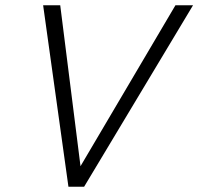

<svg xmlns="http://www.w3.org/2000/svg" viewBox="-20 -710 754 730"><path d="M240.2 0 144 -689.9H209L286.1 -78.1L647 -689.9H713.9L299.8 0Z"/></svg>

Font: HK Grotesk Light Italic
Style: Regular
Weight: 300
Italic angle: -13°
Designer: Alfredo Marco Pradil and Stefan Peev
Foundry: Hanken Design Co.
Version: Version 1.000;PS 001.000;hotconv 1.0.88;makeotf.lib2.5.64775